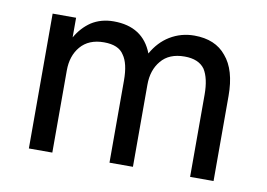

<svg xmlns="http://www.w3.org/2000/svg" viewBox="-58 -557 896 645"><g transform="rotate(10 390.0 -235.0)"><path d="M705 -290V0H625V-280Q625 -336 606 -366Q585 -395 537 -395Q484 -395 457 -362Q430 -330 430 -280V0H350V-280Q350 -339 330 -366Q312 -395 262 -395Q210 -395 182 -362Q155 -330 155 -280V0H75V-460H155V-393Q175 -428 206 -449Q239 -470 282 -470Q382 -470 415 -384Q438 -425 474 -447Q512 -470 557 -470Q629 -470 666 -424Q705 -379 705 -290Z"/></g></svg>

Font: jost-mod-400
Style: Regular
Weight: 400
Version: Version 3.200; ttfautohint (v0.97) -l 8 -r 50 -G 200 -x 14 -